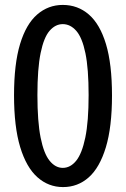

<svg xmlns="http://www.w3.org/2000/svg" viewBox="-20 -750 512 780"><path d="M236 10Q177 10 132 -30Q87 -70 62 -152.5Q37 -235 37 -363Q37 -490 61.5 -571Q86 -652 131 -691Q176 -730 235 -730Q296 -730 341 -691Q386 -652 410.5 -571Q435 -490 435 -362Q435 -234 410 -151.5Q385 -69 340.5 -29.5Q296 10 236 10ZM235 -68Q266 -68 289.5 -97Q313 -126 326.5 -191Q340 -256 340 -364Q340 -471 327 -534Q314 -597 290 -624.5Q266 -652 235 -652Q205 -652 181.5 -625Q158 -598 145 -534.5Q132 -471 132 -364Q132 -256 145 -191Q158 -126 181.5 -97Q205 -68 235 -68Z"/></svg>

Font: Instrument Sans Condensed Medium
Style: Regular
Weight: 500
Width: 3
Designer: Rodrigo Fuenzalida
Foundry: fragTYPE
Version: Version 1.000;gftools[0.9.28]